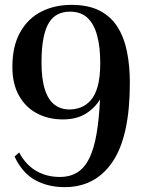

<svg xmlns="http://www.w3.org/2000/svg" viewBox="-20 -757 596 791"><path d="M246 14Q178 14 125 -15Q72 -44 40 -112L59 -129Q86 -78 129 -53Q172 -28 226 -28Q269 -28 299 -47Q329 -66 348 -105Q367 -144 377.5 -204Q388 -264 392 -347Q368 -309 330.5 -287Q293 -265 239 -265Q180 -265 133 -289.5Q86 -314 58.5 -362.5Q31 -411 31 -481Q31 -567 63 -624Q95 -681 150 -709Q205 -737 275 -737Q343 -737 389.5 -713.5Q436 -690 463.5 -647Q491 -604 503 -545Q515 -486 515 -416Q515 -197 444.5 -91.5Q374 14 246 14ZM266 -306Q290 -306 312.5 -314.5Q335 -323 353.5 -343.5Q372 -364 382.5 -401.5Q393 -439 393 -498Q393 -562 380.5 -609.5Q368 -657 341 -683Q314 -709 268 -709Q241 -709 219 -698.5Q197 -688 182 -664Q167 -640 159 -599.5Q151 -559 151 -500Q151 -431 165 -388Q179 -345 205 -325.5Q231 -306 266 -306Z"/></svg>

Font: Literata 60pt Medium
Style: Regular
Weight: 500
Designer: Latin by Veronika Burian and Jose Scaglione. Greek by Irene Vlachou. Cyrillic by Vera Evstafieva.
Foundry: TypeTogether
Version: Version 3.103;gftools[0.9.29]